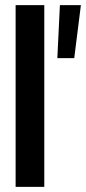

<svg xmlns="http://www.w3.org/2000/svg" viewBox="-20 -730 336 750"><path d="M204 -503 214 -710H296L270 -503ZM41 0V-710H153V0Z"/></svg>

Font: Special Gothic Condensed One
Style: Regular
Weight: 400
Designer: Alistair McCready
Foundry: Monolith
Version: Version 1.010; ttfautohint (v1.8.4.7-5d5b)